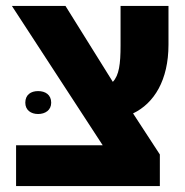

<svg xmlns="http://www.w3.org/2000/svg" viewBox="-20 -625 620 645"><path d="M517 -106 427 -244C498 -278 546 -356 546 -475V-605H385V-472C385 -410 380 -372 359 -350L200 -605H20L325 -137H34V0H517ZM65 -280C65 -255 84 -242 108 -242C132 -242 152 -255 152 -280C152 -307 132 -319 108 -319C84 -319 65 -307 65 -280Z"/></svg>

Font: Noto Sans Hebrew SemiCondensed Extra
Style: Regular
Weight: 800
Width: 4
Designer: Monotype Design Team
Foundry: Monotype Imaging Inc.
Version: Version 1.902